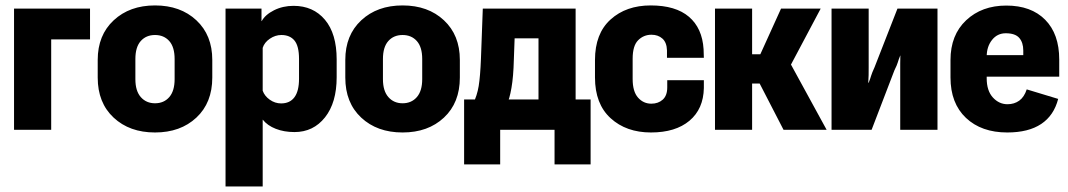

<svg xmlns="http://www.w3.org/2000/svg" viewBox="-20 -478 3932 707"><path d="M31.7 -446.3V0H168.5V-333H311.5V-446.3Z M339.8 -192.4Q339.8 -99.6 398.4 -44.9Q457 9.8 550.8 9.8Q644.5 9.8 703.1 -44.9Q761.7 -99.6 761.7 -192.4V-257.3Q761.7 -348.6 703.1 -403.3Q644.5 -458 550.8 -458Q457.5 -458 398.7 -403.3Q339.8 -348.6 339.8 -257.3ZM478.5 -260.7Q478.5 -304.7 498.3 -326.9Q518.1 -349.1 550.8 -349.1Q583.5 -349.1 603.3 -326.9Q623 -304.7 623 -260.7V-186.5Q623 -143.1 603.3 -120.4Q583.5 -97.7 550.8 -97.7Q518.6 -97.7 498.5 -120.4Q478.5 -143.1 478.5 -186.5Z M810.5 208.5H947.3V-37.6Q964.8 -15.6 995.4 -3.7Q1025.9 8.3 1064.5 8.3Q1133.8 8.3 1176.8 -45.9Q1219.7 -100.1 1219.7 -193.4V-259.3Q1219.7 -354 1176.5 -405.3Q1133.3 -456.5 1061 -456.5Q1021.5 -456.5 989 -440.2Q956.5 -423.8 943.8 -400.4H942.9V-446.3H810.5ZM947.3 -301.8Q953.6 -321.8 973.6 -335.4Q993.7 -349.1 1016.1 -349.1Q1047.4 -349.1 1064.2 -328.9Q1081.1 -308.6 1081.1 -260.7V-188Q1081.1 -142.6 1064.2 -119.9Q1047.4 -97.2 1015.1 -97.2Q992.7 -97.2 973.4 -110.8Q954.1 -124.5 947.3 -144Z M1251.5 -192.4Q1251.5 -99.6 1310.1 -44.9Q1368.7 9.8 1462.4 9.8Q1556.2 9.8 1614.7 -44.9Q1673.3 -99.6 1673.3 -192.4V-257.3Q1673.3 -348.6 1614.7 -403.3Q1556.2 -458 1462.4 -458Q1369.1 -458 1310.3 -403.3Q1251.5 -348.6 1251.5 -257.3ZM1390.1 -260.7Q1390.1 -304.7 1409.9 -326.9Q1429.7 -349.1 1462.4 -349.1Q1495.1 -349.1 1514.9 -326.9Q1534.7 -304.7 1534.7 -260.7V-186.5Q1534.7 -143.1 1514.9 -120.4Q1495.1 -97.7 1462.4 -97.7Q1430.2 -97.7 1410.2 -120.4Q1390.1 -143.1 1390.1 -186.5Z M2022 127.4H2154.8V-111.8H1689V127.4H1821.8V0H2022ZM1875 -336.9H1962.9V0H2099.6V-446.3H1757.8L1751 -261.7Q1748.5 -197.3 1742.7 -161.4Q1736.8 -125.5 1721.7 -95.7H1846.7Q1856 -112.3 1863.3 -154.1Q1870.6 -195.8 1872.1 -257.3Z M2170.9 -192.9Q2170.9 -95.2 2228.5 -42.7Q2286.1 9.8 2377 9.8Q2467.3 9.8 2518.8 -33.4Q2570.3 -76.7 2571.8 -153.8V-182.6H2437V-156.2Q2437 -126 2420.4 -111.1Q2403.8 -96.2 2378.4 -96.2Q2349.1 -96.2 2329.3 -118.7Q2309.6 -141.1 2309.6 -187V-261.7Q2309.6 -309.6 2329.8 -329.8Q2350.1 -350.1 2378.9 -350.1Q2403.3 -350.1 2419.2 -335.9Q2435.1 -321.8 2436 -292.5V-265.1H2571.8L2570.8 -296.9Q2565.9 -374.5 2516.8 -416.3Q2467.8 -458 2376 -458Q2285.6 -458 2228.3 -406.2Q2170.9 -354.5 2170.9 -256.8Z M2777.3 -170.4H2855.5L2892.6 -240.2L2870.1 -281.2L2755.9 -211.9ZM2749.5 -278.3V-446.3H2612.8V0H2749.5V-278.3H2681.2V-170.4H2777.3L2865.2 0H3023.9L2892.6 -240.2L3002 -446.3H2856L2779.8 -278.3Z M3042 0H3189.5L3273.4 -218.8Q3283.7 -239.7 3286.1 -248.8Q3288.6 -257.8 3294.9 -273.4H3295.4Q3294.9 -256.8 3294.9 -245.6Q3294.9 -234.4 3294.9 -219.7V0H3432.1V-446.3H3284.7L3200.2 -230Q3190.4 -208.5 3187.7 -199Q3185.1 -189.5 3178.7 -173.3H3177.2Q3178.2 -189.9 3178.5 -201.4Q3178.7 -212.9 3178.7 -228V-446.3H3042Z M3480 -192.9Q3480 -97.7 3536.9 -43.9Q3593.8 9.8 3689 9.8Q3767.1 9.8 3814 -21.5Q3860.8 -52.7 3876.5 -113.8L3760.7 -148.9Q3751.5 -120.6 3733.2 -107.4Q3714.8 -94.2 3689.9 -94.2Q3658.7 -94.2 3636 -119.1Q3613.3 -144 3613.3 -189.9V-269.5Q3613.3 -306.2 3632.8 -330.8Q3652.3 -355.5 3683.6 -355.5Q3718.3 -355.5 3733.2 -338.4Q3748 -321.3 3748 -292V-274.9H3554.2V-195.8H3880.4V-258.8Q3880.4 -353 3828.6 -405.3Q3776.9 -457.5 3685.5 -457.5Q3595.2 -457.5 3537.6 -403.3Q3480 -349.1 3480 -256.8Z"/></svg>

Font: Roboto Flex Super Cond Bold
Style: Regular
Weight: 700
Width: 3
Designer: Berlow after Robertson
Foundry: Google
Version: Version 3.000